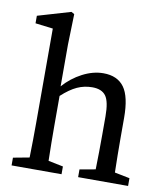

<svg xmlns="http://www.w3.org/2000/svg" viewBox="-83 -809 767 878"><g transform="rotate(10 300.5 -369.5)"><path d="M371 -488Q436 -488 467.5 -445Q499 -402 499 -303V-210Q499 -175 499.5 -131.5Q500 -88 501 -50L571 -36V0H339V-36L412 -49Q413 -87 413.5 -131Q414 -175 414 -210V-295Q414 -364 395 -390Q376 -416 332 -416Q295 -416 262 -401Q229 -386 191 -351V-210Q191 -177 191.5 -132.5Q192 -88 193 -50L262 -36V0H30V-36L105 -50Q106 -88 106.5 -132.5Q107 -177 107 -210V-649L25 -659V-694L178 -739L192 -731L188 -589V-395Q225 -437 274 -462.5Q323 -488 371 -488Z"/></g></svg>

Font: Source Serif Pro
Style: Regular
Weight: 400
Designer: Frank Grießhammer
Foundry: Adobe Systems Incorporated
Version: Version 2.000;PS 1.000;hotconv 16.6.51;makeotf.lib2.5.65220